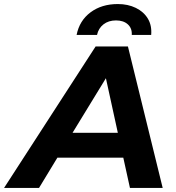

<svg xmlns="http://www.w3.org/2000/svg" viewBox="-83 -930 869 950"><path d="M-63 0 390 -700H550L722 0H560L527 -150H201L110 0ZM276 -273H500L441 -543ZM296 -757Q310 -828 365 -869Q420 -910 500 -910Q550 -910 589 -891Q628 -872 648.5 -838Q669 -804 665 -757H569Q571 -790 549.5 -809.5Q528 -829 491 -829Q454 -829 429 -809.5Q404 -790 397 -757Z"/></svg>

Font: Montserrat
Style: Bold Italic
Weight: 700
Italic angle: -11.3°
Designer: Julieta Ulanovsky
Foundry: Julieta Ulanovsky
Version: Version 9.000; ttfautohint (v1.8.4.7-5d5b)